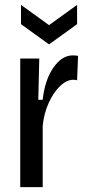

<svg xmlns="http://www.w3.org/2000/svg" viewBox="-20 -767 360 787"><path d="M63 0V-527H141L137 -358H155Q164 -440 199 -490Q234 -540 278 -540Q284 -540 289.5 -539.5Q295 -539 300 -538L296 -438Q289 -440 280 -440Q253 -440 226 -414Q199 -388 179.5 -345Q160 -302 155 -251V0ZM66 -747 181 -664 296 -747V-668L181 -585L66 -668Z"/></svg>

Font: Bricolage Grotesque 12pt Condensed
Style: Regular
Weight: 400
Width: 3
Designer: Mathieu Triay
Foundry: Atelier Triay
Version: Version 1.001; ttfautohint (v1.8.4.7-5d5b);gftools[0.9.33.de